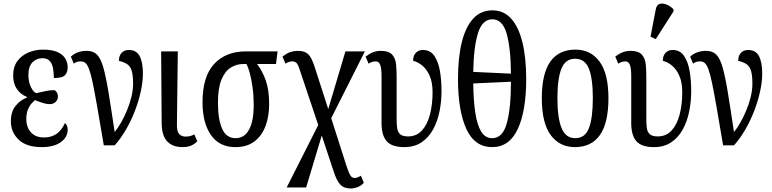

<svg xmlns="http://www.w3.org/2000/svg" viewBox="-20 -829 4404 1095"><path d="M217 10Q131 10 86.5 -32.5Q42 -75 42 -137Q42 -193 69.5 -226Q97 -259 134 -273V-276Q98 -290 76.5 -321Q55 -352 55 -399Q55 -448 79 -480.5Q103 -513 142 -529.5Q181 -546 225 -546Q278 -546 309 -531.5Q340 -517 353 -494Q366 -471 366 -445Q366 -417 351 -400.5Q336 -384 287 -384Q287 -413 282.5 -439Q278 -465 264 -481Q250 -497 221 -497Q188 -497 165 -473.5Q142 -450 142 -401Q142 -361 157 -331Q172 -301 188 -298Q217 -305 242 -310Q267 -315 291 -315Q297 -312 303.5 -303Q310 -294 310 -277Q310 -260 297 -247.5Q284 -235 264 -235Q248 -235 229 -240.5Q210 -246 179 -258Q172 -252 160 -239Q148 -226 139 -204Q130 -182 130 -149Q130 -124 139.5 -100.5Q149 -77 171.5 -61Q194 -45 232 -45Q271 -45 301 -64.5Q331 -84 350 -127Q356 -123 361 -113.5Q366 -104 366 -90Q366 -47 327 -18.5Q288 10 217 10Z M572 0Q550 -130 535 -216.5Q520 -303 509 -355.5Q498 -408 488 -434.5Q478 -461 467 -470Q456 -479 440 -479Q430 -479 420.5 -476.5Q411 -474 401 -466L384 -506Q420 -539 475 -539Q510 -539 531.5 -519Q553 -499 568 -448.5Q583 -398 598 -307.5Q613 -217 634 -76Q651 -96 669.5 -128.5Q688 -161 704 -199Q720 -237 729.5 -276.5Q739 -316 739 -350Q739 -400 731 -425.5Q723 -451 705.5 -463Q688 -475 658 -482Q658 -511 673.5 -527.5Q689 -544 715 -544Q758 -544 776.5 -509Q795 -474 795 -409Q795 -363 783 -308Q771 -253 749.5 -197Q728 -141 698.5 -90Q669 -39 634 0Z M1021 10Q965 10 934 -22Q903 -54 902 -125L899 -536H994L989 -119Q988 -79 1002 -64.5Q1016 -50 1038 -50Q1054 -50 1065 -53Q1076 -56 1088 -63L1105 -23Q1088 -6 1068.5 2Q1049 10 1021 10Z M1322 10Q1231 10 1183 -59Q1135 -128 1135 -246Q1135 -393 1201.5 -464.5Q1268 -536 1383 -536H1563L1554 -464H1446Q1477 -424 1496 -369.5Q1515 -315 1515 -235Q1515 -165 1494 -109.5Q1473 -54 1430.5 -22Q1388 10 1322 10ZM1324 -41Q1374 -41 1400.5 -90Q1427 -139 1427 -230Q1427 -283 1420.5 -330Q1414 -377 1404.5 -412.5Q1395 -448 1385 -464H1367Q1329 -464 1296 -443.5Q1263 -423 1243 -375Q1223 -327 1223 -242Q1223 -150 1246.5 -95.5Q1270 -41 1324 -41Z M1615 240 1795 -116 1686 -441Q1679 -463 1669.5 -471Q1660 -479 1648 -479Q1639 -479 1628.5 -476Q1618 -473 1608 -466L1591 -506Q1616 -526 1637 -532.5Q1658 -539 1679 -539Q1717 -539 1737 -520.5Q1757 -502 1774 -449L1852 -207L1950 -536H2061L1869 -155L1953 108Q1964 142 1971.5 158.5Q1979 175 1986 180.5Q1993 186 2003 186Q2011 186 2021 182Q2031 178 2038 173L2055 213Q2042 229 2021 237.5Q2000 246 1981 246Q1942 246 1921 224Q1900 202 1883 149L1815 -56L1726 240Z M2286 10Q2215 10 2185.5 -23.5Q2156 -57 2156 -127V-393Q2156 -441 2148 -460Q2140 -479 2123 -479Q2114 -479 2104.5 -476.5Q2095 -474 2082 -466L2065 -506Q2107 -539 2150 -539Q2198 -539 2217 -517Q2236 -495 2239 -460.5Q2242 -426 2242 -388V-151Q2242 -122 2245 -99Q2248 -76 2262 -63.5Q2276 -51 2307 -51Q2355 -51 2386 -84.5Q2417 -118 2432 -175.5Q2447 -233 2447 -303Q2447 -359 2430.5 -396.5Q2414 -434 2388.5 -455Q2363 -476 2336 -482Q2336 -511 2351.5 -527.5Q2367 -544 2392 -544Q2434 -544 2457 -510.5Q2480 -477 2489 -424Q2498 -371 2498 -310Q2498 -250 2486.5 -193Q2475 -136 2449.5 -90Q2424 -44 2383.5 -17Q2343 10 2286 10Z M2787 10Q2687 10 2639.5 -94Q2592 -198 2592 -379Q2592 -500 2613.5 -587.5Q2635 -675 2678.5 -722.5Q2722 -770 2788 -770Q2853 -770 2895.5 -722.5Q2938 -675 2959.5 -587Q2981 -499 2981 -378Q2981 -197 2933 -93.5Q2885 10 2787 10ZM2894 -409Q2893 -555 2869.5 -637Q2846 -719 2788 -719Q2730 -719 2705.5 -638.5Q2681 -558 2679 -419ZM2787 -41Q2847 -41 2870.5 -126.5Q2894 -212 2894 -363L2679 -353Q2680 -257 2690.5 -187Q2701 -117 2724 -79Q2747 -41 2787 -41Z M3259 10Q3171 10 3120.5 -59Q3070 -128 3070 -269Q3070 -409 3118.5 -477.5Q3167 -546 3262 -546Q3349 -546 3399.5 -477.5Q3450 -409 3450 -269Q3450 -128 3401.5 -59Q3353 10 3259 10ZM3261 -41Q3317 -41 3339 -99Q3361 -157 3361 -269Q3361 -381 3338.5 -437.5Q3316 -494 3260 -494Q3205 -494 3182 -437.5Q3159 -381 3159 -269Q3159 -157 3182.5 -99Q3206 -41 3261 -41Z M3710 10Q3639 10 3609.5 -23.5Q3580 -57 3580 -127V-393Q3580 -441 3572 -460Q3564 -479 3547 -479Q3538 -479 3528.5 -476.5Q3519 -474 3506 -466L3489 -506Q3531 -539 3574 -539Q3622 -539 3641 -517Q3660 -495 3663 -460.5Q3666 -426 3666 -388V-151Q3666 -122 3669 -99Q3672 -76 3686 -63.5Q3700 -51 3731 -51Q3779 -51 3810 -84.5Q3841 -118 3856 -175.5Q3871 -233 3871 -303Q3871 -359 3854.5 -396.5Q3838 -434 3812.5 -455Q3787 -476 3760 -482Q3760 -511 3775.5 -527.5Q3791 -544 3816 -544Q3858 -544 3881 -510.5Q3904 -477 3913 -424Q3922 -371 3922 -310Q3922 -250 3910.5 -193Q3899 -136 3873.5 -90Q3848 -44 3807.5 -17Q3767 10 3710 10ZM3720 -606 3690 -620 3720 -776Q3725 -802 3743 -807Q3761 -812 3783 -802.5Q3805 -793 3821 -776V-764Z M4104 0Q4082 -130 4067 -216.5Q4052 -303 4041 -355.5Q4030 -408 4020 -434.5Q4010 -461 3999 -470Q3988 -479 3972 -479Q3962 -479 3952.5 -476.5Q3943 -474 3933 -466L3916 -506Q3952 -539 4007 -539Q4042 -539 4063.5 -519Q4085 -499 4100 -448.5Q4115 -398 4130 -307.5Q4145 -217 4166 -76Q4183 -96 4201.5 -128.5Q4220 -161 4236 -199Q4252 -237 4261.5 -276.5Q4271 -316 4271 -350Q4271 -400 4263 -425.5Q4255 -451 4237.5 -463Q4220 -475 4190 -482Q4190 -511 4205.5 -527.5Q4221 -544 4247 -544Q4290 -544 4308.5 -509Q4327 -474 4327 -409Q4327 -363 4315 -308Q4303 -253 4281.5 -197Q4260 -141 4230.5 -90Q4201 -39 4166 0Z"/></svg>

Font: Noto Serif ExtraCondensed
Style: Regular
Weight: 400
Width: 2
Designer: Monotype Design Team
Foundry: Monotype Imaging Inc.
Version: Version 2.015